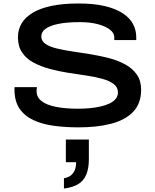

<svg xmlns="http://www.w3.org/2000/svg" viewBox="-20 -719 888 1102"><path d="M431 12Q356 12 289 3Q222 -6 171 -30Q120 -54 91.5 -96.5Q63 -139 63 -207Q63 -210 63 -213.5Q63 -217 64 -219H192Q191 -215 190.5 -209Q190 -203 190 -195Q190 -161 219 -138.5Q248 -116 302 -105.5Q356 -95 429 -95Q462 -95 494.5 -98Q527 -101 556 -107.5Q585 -114 607.5 -124.5Q630 -135 643.5 -151Q657 -167 657 -188Q657 -218 633 -236.5Q609 -255 568 -266.5Q527 -278 475.5 -285.5Q424 -293 369.5 -301.5Q315 -310 264 -324Q213 -338 172 -360Q131 -382 107 -417.5Q83 -453 83 -505Q83 -550 104.5 -585.5Q126 -621 169 -646.5Q212 -672 277 -685.5Q342 -699 430 -699Q519 -699 582 -684Q645 -669 685 -642.5Q725 -616 743.5 -581Q762 -546 762 -506V-489H636V-505Q636 -529 611.5 -548.5Q587 -568 542.5 -580Q498 -592 439 -592Q362 -592 313 -581.5Q264 -571 240.5 -553Q217 -535 217 -510Q217 -484 240.5 -467.5Q264 -451 305 -441Q346 -431 397.5 -423.5Q449 -416 503.5 -407Q558 -398 609 -384.5Q660 -371 701 -348Q742 -325 766 -290Q790 -255 790 -204Q790 -125 744.5 -77.5Q699 -30 618.5 -9Q538 12 431 12ZM347 363V304Q381 299 399 275.5Q417 252 417 212H358V82H490V196Q490 248 475 283.5Q460 319 428.5 338Q397 357 347 363Z"/></svg>

Font: Archivo Expanded Medium
Style: Regular
Weight: 500
Width: 7
Designer: Hector Gatti
Foundry: Omnibus-Type
Version: Version 2.001